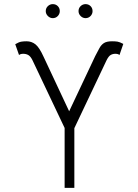

<svg xmlns="http://www.w3.org/2000/svg" viewBox="-20 -912 672 932"><path d="M293.7 0V-290.8L137.8 -619.3Q128.6 -638.1 117.9 -644.5Q107.2 -650.9 92.7 -650.9Q79.5 -650.9 72.4 -644.9L54 -697.4Q71.4 -707.7 83.1 -709.7Q94.8 -711.6 109 -711.6Q133.2 -711.6 152 -696.9Q170.8 -682.2 191.8 -636L315.7 -371.8L442.1 -639.6Q453.5 -660.9 462 -677.2Q470.5 -693.5 484 -702.6Q497.5 -711.6 523.8 -711.6Q539.8 -711.6 550.4 -709.9Q561.1 -708.1 578.5 -698.9L560 -644.9Q553.6 -650.9 539.8 -650.9Q527.3 -650.9 517.2 -645.1Q507.1 -639.2 497.2 -619.3L340.9 -289.8V0ZM236.2 -823.9Q222.7 -823.9 212.4 -834.2Q202.1 -844.5 202.1 -858Q202.1 -872.5 212.4 -882.3Q222.7 -892 236.2 -892Q250.7 -892 260.5 -882.3Q270.2 -872.5 270.2 -858Q270.2 -844.5 260.5 -834.2Q250.7 -823.9 236.2 -823.9ZM395.2 -823.9Q381.7 -823.9 371.4 -834.2Q361.2 -844.5 361.2 -858Q361.2 -872.5 371.4 -882.3Q381.7 -892 395.2 -892Q409.8 -892 419.6 -882.3Q429.3 -872.5 429.3 -858Q429.3 -844.5 419.6 -834.2Q409.8 -823.9 395.2 -823.9Z"/></svg>

Font: Inter Extra Light BETA
Style: Regular
Weight: 200
Designer: Rasmus Andersson
Foundry: rsms
Version: Version 3.011;git-f93a4a705